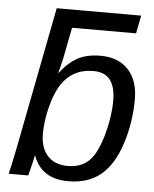

<svg xmlns="http://www.w3.org/2000/svg" viewBox="-53 -769 661 823"><g transform="rotate(5 278.0 -358.0)"><path d="M363.3 -538.1Q439.9 -538.1 482.7 -491.9Q525.4 -445.8 525.4 -365.2Q525.4 -265.6 495.6 -173.3Q465.8 -80.6 411.1 -35.4Q356.4 9.8 272 9.8Q211.9 9.8 174.3 -15.6Q136.7 -41 121.1 -86.9H119.6Q118.7 -80.6 113.3 -58.8Q107.9 -37.1 98.6 0H14.2Q16.1 -6.3 22.2 -33.4Q28.3 -60.5 38.1 -108.9L157.7 -724.6H521L505.9 -647H230.5Q222.7 -607.4 216.6 -575.9Q210.4 -544.4 206.1 -521.5Q201.2 -498 196.8 -480.2Q192.4 -462.4 188.5 -449.7H190.4Q226.1 -496.1 265.6 -517.1Q305.2 -538.1 363.3 -538.1ZM337.9 -470.2Q244.6 -470.2 196.8 -391.1Q181.2 -364.7 169.4 -328.1Q157.7 -291.5 151.6 -253.7Q145.5 -215.8 145.5 -184.1Q145.5 -123 176.5 -89.1Q207.5 -55.2 262.7 -55.2Q322.8 -55.2 356.9 -90.8Q374.5 -108.4 388.4 -138.9Q402.3 -169.4 412.6 -206.3Q422.9 -243.2 428.2 -280.8Q433.6 -318.4 433.6 -349.6Q433.6 -409.7 410.6 -439.9Q387.7 -470.2 337.9 -470.2Z"/></g></svg>

Font: Arimo
Style: Italic
Weight: 400
Italic angle: -12°
Designer: Steve Matteson
Foundry: Monotype Imaging Inc.
Version: Version 1.33